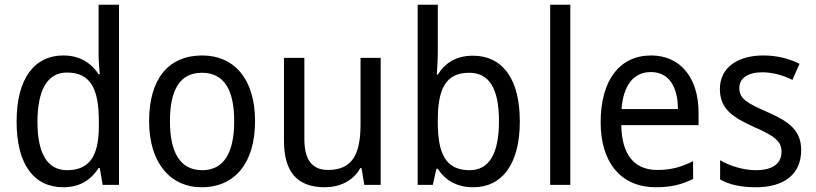

<svg xmlns="http://www.w3.org/2000/svg" viewBox="-20 -780 3441 810"><path d="M247 10C319 10 365 -23 396 -71H401L413 0H482V-760H396V-545C396 -524 399 -489 401 -467H396C365 -514 317 -546 247 -546C126 -546 50 -450 50 -267C50 -84 125 10 247 10ZM263 -62C179 -62 138 -134 138 -266C138 -396 178 -474 262 -474C363 -474 397 -404 397 -269V-248C397 -123 358 -62 263 -62Z M1056 -269C1056 -448 967 -546 833 -546C690 -546 609 -446 609 -269C609 -95 697 10 831 10C973 10 1056 -95 1056 -269ZM697 -269C697 -400 738 -473 832 -473C926 -473 968 -400 968 -269C968 -138 926 -62 833 -62C739 -62 697 -138 697 -269Z M1586 -536H1501V-255C1501 -129 1466 -63 1364 -63C1296 -63 1264 -106 1264 -195V-536H1178V-186C1178 -56 1233 10 1350 10C1412 10 1470 -16 1500 -71H1505L1517 0H1586Z M1827 -563V-760H1742V0H1806L1821 -68H1827C1857 -21 1905 10 1977 10C2097 10 2173 -86 2173 -268C2173 -451 2097 -545 1976 -545C1904 -545 1857 -514 1827 -465H1823C1824 -490 1827 -527 1827 -563ZM1959 -473C2045 -473 2085 -405 2085 -269C2085 -132 2044 -62 1961 -62C1861 -62 1827 -131 1827 -263V-273C1827 -401 1858 -473 1959 -473Z M2386 0V-760H2301V0Z M2727 -546C2595 -546 2514 -443 2514 -264C2514 -94 2600 10 2747 10C2810 10 2855 -1 2904 -25V-100C2854 -75 2810 -63 2753 -63C2656 -63 2603 -127 2601 -252H2927V-306C2927 -447 2854 -546 2727 -546ZM2726 -476C2805 -476 2840 -409 2840 -320H2602C2610 -421 2653 -476 2726 -476Z M3360 -147C3360 -231 3307 -268 3218 -307C3129 -346 3099 -364 3099 -409C3099 -449 3134 -475 3196 -475C3241 -475 3284 -462 3323 -443L3353 -511C3308 -533 3258 -546 3200 -546C3091 -546 3017 -494 3017 -405C3017 -319 3073 -284 3164 -243C3252 -205 3277 -181 3277 -140C3277 -92 3243 -62 3169 -62C3113 -62 3055 -82 3018 -104V-23C3055 -2 3103 10 3169 10C3287 10 3360 -44 3360 -147Z"/></svg>

Font: Noto Sans Lao SemiCondensed
Style: Regular
Weight: 400
Width: 4
Designer: Monotype Design Team
Foundry: Monotype Imaging Inc.
Version: Version 2.003